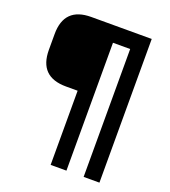

<svg xmlns="http://www.w3.org/2000/svg" viewBox="-160 -817 1014 1143"><g transform="rotate(20 346.5 -245.0)"><path d="M293.9 210V-259.8H220.2Q49.8 -259.8 49.8 -430.2V-529.8Q49.8 -700.2 220.2 -700.2H603V210H502.9V-600.1H394V210Z"/></g></svg>

Font: Aldrich
Style: Regular
Weight: 400
Designer: Matthew Desmond
Foundry: Matthew Desmond
Version: Version 1.002 2011